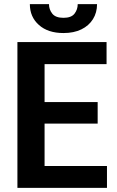

<svg xmlns="http://www.w3.org/2000/svg" viewBox="-20 -916 568 936"><path d="M501.5 -106.9V0H158.2V-106.9ZM197.3 -710.9V0H64.9V-710.9ZM456.1 -418.5V-313.5H158.2V-418.5ZM499.5 -710.9V-603.5H158.2V-710.9ZM358.9 -896H453.1Q453.1 -854.5 433.1 -822.5Q413.1 -790.5 376.5 -772.7Q339.8 -754.9 289.6 -754.9Q213.9 -754.9 169.7 -794.2Q125.5 -833.5 125.5 -896H218.8Q218.8 -869.6 234.9 -849.4Q251 -829.1 289.6 -829.1Q327.6 -829.1 343.3 -849.4Q358.9 -869.6 358.9 -896Z"/></svg>

Font: Roboto SemiCondensed SemiBold
Style: Regular
Weight: 600
Width: 4
Designer: Christian Robertson
Foundry: Google
Version: Version 3.009; 2024